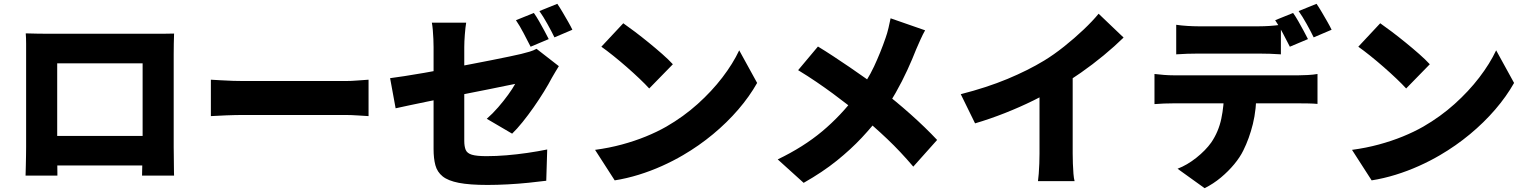

<svg xmlns="http://www.w3.org/2000/svg" viewBox="-20 -898 8010 1007"><path d="M115 -723Q146 -722 177 -721.5Q208 -721 230 -721Q248 -721 282.5 -721Q317 -721 362 -721Q407 -721 457.5 -721Q508 -721 559 -721Q610 -721 655 -721Q700 -721 735 -721Q770 -721 788 -721Q808 -721 835.5 -721Q863 -721 893 -722Q892 -697 891.5 -668.5Q891 -640 891 -614Q891 -599 891 -569.5Q891 -540 891 -500Q891 -460 891 -416Q891 -372 891 -327Q891 -282 891 -242Q891 -202 891 -172Q891 -142 891 -126Q891 -110 891.5 -85Q892 -60 892 -35.5Q892 -11 892.5 6Q893 23 893 23H725Q725 23 725.5 -2Q726 -27 727 -62Q728 -97 728 -128Q728 -143 728 -174Q728 -205 728 -245.5Q728 -286 728 -330Q728 -374 728 -416Q728 -458 728 -492Q728 -526 728 -546Q728 -566 728 -566H280Q280 -566 280 -546Q280 -526 280 -492Q280 -458 280 -416Q280 -374 280 -330Q280 -286 280 -245.5Q280 -205 280 -174Q280 -143 280 -128Q280 -107 280 -81Q280 -55 280.5 -31.5Q281 -8 281 7.5Q281 23 281 23H114Q114 23 114.5 7.5Q115 -8 115.5 -32Q116 -56 116.5 -81.5Q117 -107 117 -128Q117 -143 117 -173Q117 -203 117 -243Q117 -283 117 -327.5Q117 -372 117 -416.5Q117 -461 117 -500.5Q117 -540 117 -569.5Q117 -599 117 -614Q117 -638 117 -669Q117 -700 115 -723ZM787 -185V-30H196V-185Z M1086 -480Q1106 -479 1137.5 -477Q1169 -475 1202 -474Q1235 -473 1259 -473Q1290 -473 1328.5 -473Q1367 -473 1410 -473Q1453 -473 1497.5 -473Q1542 -473 1585 -473Q1628 -473 1667 -473Q1706 -473 1737.5 -473Q1769 -473 1790 -473Q1824 -473 1857.5 -476Q1891 -479 1913 -480V-289Q1894 -290 1857.5 -292.5Q1821 -295 1790 -295Q1769 -295 1737 -295Q1705 -295 1666 -295Q1627 -295 1584 -295Q1541 -295 1496.5 -295Q1452 -295 1409 -295Q1366 -295 1327.5 -295Q1289 -295 1259 -295Q1216 -295 1166.5 -293Q1117 -291 1086 -289Z M2780 -830Q2793 -812 2807.5 -786.5Q2822 -761 2835.5 -736Q2849 -711 2858 -693L2763 -653Q2747 -684 2726.5 -723.5Q2706 -763 2686 -792ZM2903 -878Q2916 -859 2931 -833.5Q2946 -808 2960 -783.5Q2974 -759 2982 -742L2888 -702Q2873 -733 2851 -772.5Q2829 -812 2809 -840ZM2254 -116Q2254 -135 2254 -173Q2254 -211 2254 -260Q2254 -309 2254 -363.5Q2254 -418 2254 -471.5Q2254 -525 2254 -572Q2254 -619 2254 -651Q2254 -669 2253 -693Q2252 -717 2250 -740.5Q2248 -764 2245 -779H2425Q2421 -756 2418 -717.5Q2415 -679 2415 -651Q2415 -619 2415 -578.5Q2415 -538 2415 -492.5Q2415 -447 2415 -400.5Q2415 -354 2415 -310Q2415 -266 2415 -227.5Q2415 -189 2415 -159Q2415 -130 2422.5 -112Q2430 -94 2455 -86.5Q2480 -79 2532 -79Q2582 -79 2636.5 -83.5Q2691 -88 2746 -96Q2801 -104 2850 -114L2845 50Q2806 55 2752.5 60.5Q2699 66 2642.5 69Q2586 72 2537 72Q2443 72 2386.5 61Q2330 50 2301.5 27Q2273 4 2263.5 -31.5Q2254 -67 2254 -116ZM2911 -551Q2904 -539 2893 -521.5Q2882 -504 2874 -489Q2858 -458 2833 -417.5Q2808 -377 2779 -335.5Q2750 -294 2720.5 -257.5Q2691 -221 2666 -197L2533 -275Q2564 -302 2593 -335.5Q2622 -369 2645.5 -401.5Q2669 -434 2682 -458Q2665 -455 2630 -447.5Q2595 -440 2547 -430.5Q2499 -421 2443.5 -410Q2388 -399 2331.5 -387.5Q2275 -376 2222.5 -365.5Q2170 -355 2126.5 -345.5Q2083 -336 2055 -330L2026 -488Q2056 -492 2102.5 -499Q2149 -506 2205.5 -516Q2262 -526 2323.5 -537.5Q2385 -549 2445 -560.5Q2505 -572 2558 -582.5Q2611 -593 2651.5 -601.5Q2692 -610 2713 -615Q2737 -621 2757.5 -627Q2778 -633 2794 -642Z M3249 -776Q3275 -758 3310 -731.5Q3345 -705 3382.5 -674.5Q3420 -644 3453.5 -614.5Q3487 -585 3509 -561L3385 -434Q3365 -456 3334 -485.5Q3303 -515 3267 -546.5Q3231 -578 3196 -606Q3161 -634 3134 -653ZM3101 -112Q3175 -122 3241.5 -140Q3308 -158 3367 -182Q3426 -206 3475 -234Q3565 -286 3639 -352.5Q3713 -419 3768.5 -491.5Q3824 -564 3857 -634L3951 -463Q3911 -392 3852 -323.5Q3793 -255 3719.5 -194Q3646 -133 3562 -84Q3511 -54 3452 -27.5Q3393 -1 3330 18.5Q3267 38 3204 48Z M4832 -739Q4821 -720 4807 -689Q4793 -658 4785 -639Q4766 -590 4739 -531Q4712 -472 4678 -412Q4644 -352 4602 -297Q4557 -237 4500 -176Q4443 -115 4368.5 -55Q4294 5 4195 61L4059 -62Q4194 -127 4292 -209Q4390 -291 4470 -397Q4529 -474 4564 -549Q4599 -624 4625 -700Q4633 -722 4640 -751.5Q4647 -781 4651 -802ZM4270 -654Q4308 -631 4350.5 -603Q4393 -575 4436.5 -545.5Q4480 -516 4520.5 -487Q4561 -458 4594 -432Q4677 -369 4755.5 -299Q4834 -229 4895 -164L4770 -24Q4703 -103 4633.5 -169Q4564 -235 4483 -302Q4456 -325 4422 -351.5Q4388 -378 4348 -407.5Q4308 -437 4262.5 -468Q4217 -499 4166 -530Z M5019 -404Q5156 -439 5264 -484Q5372 -529 5456 -580Q5507 -611 5561 -654Q5615 -697 5663 -742.5Q5711 -788 5742 -826L5873 -701Q5826 -655 5768.5 -607.5Q5711 -560 5649.5 -517Q5588 -474 5529 -439Q5471 -406 5400 -371Q5329 -336 5250.5 -305Q5172 -274 5094 -251ZM5432 -502 5606 -540V-93Q5606 -69 5607 -40.5Q5608 -12 5610 13Q5612 38 5616 52H5424Q5426 38 5428 13Q5430 -12 5431 -40.5Q5432 -69 5432 -93Z M6149 -768Q6175 -764 6207.5 -762Q6240 -760 6265 -760Q6285 -760 6317.5 -760Q6350 -760 6388 -760Q6426 -760 6463.5 -760Q6501 -760 6532.5 -760Q6564 -760 6582 -760Q6610 -760 6640 -762Q6670 -764 6698 -768V-613Q6670 -615 6640.5 -616Q6611 -617 6582 -617Q6564 -617 6532.5 -617Q6501 -617 6463.5 -617Q6426 -617 6388 -617Q6350 -617 6317.5 -617Q6285 -617 6265 -617Q6239 -617 6206.5 -616Q6174 -615 6149 -613ZM6035 -510Q6058 -507 6085.5 -505Q6113 -503 6136 -503Q6150 -503 6189 -503Q6228 -503 6283 -503Q6338 -503 6401 -503Q6464 -503 6527 -503Q6590 -503 6645 -503Q6700 -503 6739 -503Q6778 -503 6791 -503Q6807 -503 6838 -504.5Q6869 -506 6890 -510V-353Q6870 -355 6842 -355.5Q6814 -356 6791 -356Q6778 -356 6739 -356Q6700 -356 6645 -356Q6590 -356 6527 -356Q6464 -356 6401 -356Q6338 -356 6283 -356Q6228 -356 6189 -356Q6150 -356 6136 -356Q6114 -356 6085 -355Q6056 -354 6035 -352ZM6570 -424Q6570 -324 6551 -247.5Q6532 -171 6501 -109Q6484 -74 6453.5 -37Q6423 0 6383.5 33Q6344 66 6298 89L6156 -13Q6206 -32 6254.5 -70.5Q6303 -109 6333 -151Q6371 -207 6385.5 -275.5Q6400 -344 6400 -423ZM6762 -830Q6775 -812 6789.5 -786.5Q6804 -761 6817.5 -736Q6831 -711 6840 -693L6745 -653Q6729 -684 6708.5 -723.5Q6688 -763 6668 -792ZM6885 -878Q6898 -859 6913 -833.5Q6928 -808 6942 -783.5Q6956 -759 6964 -742L6870 -702Q6855 -733 6833 -772.5Q6811 -812 6791 -840Z M7219 -776Q7245 -758 7280 -731.5Q7315 -705 7352.5 -674.5Q7390 -644 7423.5 -614.5Q7457 -585 7479 -561L7355 -434Q7335 -456 7304 -485.5Q7273 -515 7237 -546.5Q7201 -578 7166 -606Q7131 -634 7104 -653ZM7071 -112Q7145 -122 7211.5 -140Q7278 -158 7337 -182Q7396 -206 7445 -234Q7535 -286 7609 -352.5Q7683 -419 7738.5 -491.5Q7794 -564 7827 -634L7921 -463Q7881 -392 7822 -323.5Q7763 -255 7689.5 -194Q7616 -133 7532 -84Q7481 -54 7422 -27.5Q7363 -1 7300 18.5Q7237 38 7174 48Z"/></svg>

Font: Noto Sans SC Black
Style: Regular
Weight: 900
Designer: Ryoko NISHIZUKA  (kana, bopomofo & ideographs); Paul D. Hunt (Latin, Greek & Cyrillic); Sandoll Communications , Soo-you
Foundry: Adobe
Version: Version 2.004-H2;hotconv 1.0.118;makeotfexe 2.5.65603